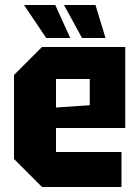

<svg xmlns="http://www.w3.org/2000/svg" viewBox="-20 -748 557 768"><path d="M36 -112V-448L148 -560H481V-236H204V-140H466V0H148ZM204 -318 339 -327V-432H204ZM362 -728 402 -596H308L236 -728ZM201 -728 261 -596H165L76 -728Z"/></svg>

Font: Tektur SemiCondensed
Style: Bold
Weight: 700
Width: 4
Designer: Adam Jagosz
Foundry: Adam Jagosz
Version: Version 1.005;gftools[0.9.30]